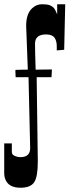

<svg xmlns="http://www.w3.org/2000/svg" viewBox="-20 -693 344 910"><path d="M146 -485.8Q146 -449.2 148.9 -362.8L226.1 -363.8L224.1 -327.1H153.8L159.2 71.8Q159.2 143.6 142.6 169.9Q125.5 196.8 77.1 196.8Q20 196.8 4.9 155.8Q0 143.6 0 129.9V-13.2H36.1V25.9Q36.1 39.1 45.9 43.9Q61 51.8 77.1 51.8Q123 51.8 123 8.8L115.2 -327.1H54.2Q52.2 -361.8 53.2 -361.8Q75.7 -362.8 93.8 -362.8H111.8L104 -570.8Q104 -627.9 132.3 -653.8Q152.8 -672.9 179 -672.9Q205.1 -672.9 216.6 -668Q228 -663.1 234.4 -656.2Q241.7 -648.4 251 -625V-672.9H289.1L284.2 -457L249 -454.1V-474.1Q249 -500.5 237.8 -515.1Q226.6 -529.8 198.2 -529.8Q146 -529.8 146 -485.8Z"/></svg>

Font: Smokum
Style: Regular
Weight: 400
Designer: Astigmatic (AOETI)
Foundry: Astigmatic (AOETI)
Version: Version 1.001